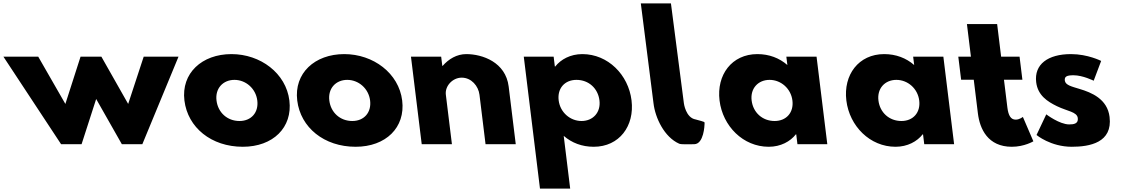

<svg xmlns="http://www.w3.org/2000/svg" viewBox="-103 -845 6569 1125"><path d="M375 0 460.5 -265 611 0H731L943 -513H739L648 -236L491 -513H369L280 -236L121 -513H-83L255 0Z M977.6 -256C997 -98 1134.8 15 1319.8 15C1496.8 15 1612 -98 1592.6 -256C1572.9 -416 1423.2 -528 1253.2 -528C1080.2 -528 957.9 -416 977.6 -256ZM1165.6 -256C1156.8 -327 1203.7 -377 1270.7 -377C1336.7 -377 1395.8 -327 1404.6 -256C1413.2 -186 1369.3 -136 1300.3 -136C1228.3 -136 1174.2 -186 1165.6 -256Z M1638.6 -256C1658 -98 1795.8 15 1980.8 15C2157.8 15 2273 -98 2253.6 -256C2233.9 -416 2084.2 -528 1914.2 -528C1741.2 -528 1618.9 -416 1638.6 -256ZM1826.6 -256C1817.8 -327 1864.7 -377 1931.7 -377C1997.7 -377 2056.8 -327 2065.6 -256C2074.2 -186 2030.3 -136 1961.3 -136C1889.3 -136 1835.2 -186 1826.6 -256Z M2368 0H2545L2509.4 -290C2503.1 -341 2549.1 -390 2602.1 -390C2659.1 -390 2700.1 -341 2706.4 -290L2742 0H2919L2877.5 -338C2859.9 -481 2723.2 -528 2629.2 -528C2573.2 -528 2525.7 -499 2490.6 -459H2488.6L2482 -513H2305Z M3597.4 -257C3579 -407 3459.2 -528 3309.2 -528C3239.2 -528 3183 -497 3150.1 -455H3148.1L3141 -513H2966L3060.9 260H3237.9L3200 -49C3247 -8 3306.8 15 3375.8 15C3525.8 15 3615.9 -107 3597.4 -257ZM3409.4 -257C3418.2 -186 3371.3 -136 3304.3 -136C3238.3 -136 3179.2 -186 3170.4 -257C3161.8 -327 3205.7 -377 3274.7 -377C3346.7 -377 3400.8 -327 3409.4 -257Z M3651.8 -825 3726.1 -240C3736.1 -154.6 3789.1 -41.6 3876.7 -3C3888.7 2.3 3932.1 0 3964.2 0C4021.9 -0.3 4025 -115 4025 -115C4025.5 -134 4032.9 -128 3973.2 -145C3914.7 -154.7 3904.1 -240 3904.1 -240L3828.3 -825Z M4113.1 -256C4131.5 -106 4251.3 15 4401.3 15C4471.3 15 4527.5 -16 4560.4 -58H4562.4L4569.5 0H4744.5L4681.5 -513H4504.5L4510.5 -464C4463.5 -505 4403.7 -528 4334.7 -528C4184.7 -528 4094.6 -406 4113.1 -256ZM4301.1 -256C4292.3 -327 4339.2 -377 4406.2 -377C4472.2 -377 4531.3 -327 4540.1 -256C4548.7 -186 4504.8 -136 4435.8 -136C4363.8 -136 4309.7 -186 4301.1 -256Z M4856.1 -256C4874.5 -106 4994.3 15 5144.3 15C5214.3 15 5270.5 -16 5303.4 -58H5305.4L5312.5 0H5487.5L5424.5 -513H5247.5L5253.5 -464C5206.5 -505 5146.7 -528 5077.7 -528C4927.7 -528 4837.6 -406 4856.1 -256ZM5044.1 -256C5035.3 -327 5082.2 -377 5149.2 -377C5215.2 -377 5274.3 -327 5283.1 -256C5291.7 -186 5247.8 -136 5178.8 -136C5106.8 -136 5052.7 -186 5044.1 -256Z M5586 -513H5512L5528.6 -378H5602.6L5626.8 -181C5637.9 -90 5684.8 15 5825.8 15C5898.8 15 5951.9 -17 5951.9 -17L5890.4 -160C5890.4 -160 5871.3 -144 5848.3 -144C5820.3 -144 5805.5 -167 5799.6 -215L5779.6 -378H5887.6L5871 -513H5763L5739.6 -704H5562.6Z M6172.2 -528C6037.2 -528 5955.5 -468 5968.4 -363C5977.9 -286 6034.3 -250 6089.6 -223C6151.3 -193 6207.7 -190 6212.2 -153C6216.4 -119 6186.8 -116 6161.8 -116C6104.8 -116 6027.5 -175 6027.5 -175L5970.4 -54C5970.4 -54 6052.8 15 6176.8 15C6281.8 15 6416.9 -9 6398.4 -160C6385.5 -265 6292.8 -303 6222.2 -324C6176.5 -338 6139.5 -346 6136.2 -373C6133.3 -397 6148.4 -404 6187.4 -404C6241.4 -404 6305.3 -372 6305.3 -372L6349.1 -488C6349.1 -488 6271.2 -528 6172.2 -528Z"/></svg>

Font: Hussar
Style: BdOpOblOne
Weight: 700
Foundry: Cannot Into Space Fonts
Version: Version 2.00